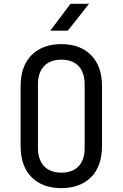

<svg xmlns="http://www.w3.org/2000/svg" viewBox="-20 -970 639 1000"><path d="M241.7 -810.1 347.2 -950.2H443.8L333 -810.1ZM299.3 9.8Q201.2 9.8 144.5 -46.9Q87.4 -104 87.4 -210V-520Q87.4 -626 144.5 -683.1Q201.7 -740.2 299.3 -740.2Q397 -740.2 454.1 -683.1Q511.2 -626 511.2 -521V-210Q511.2 -104 454.1 -46.9Q397 9.8 299.3 9.8ZM299.3 -70.8Q357.9 -70.8 389.6 -104.5Q421.4 -138.2 420.9 -200.2V-529.8Q420.9 -591.8 389.6 -625.5Q357.9 -659.2 299.3 -659.2Q241.2 -659.2 209.5 -625.5Q177.2 -591.8 177.7 -529.8V-200.2Q177.7 -138.2 209.5 -104.5Q241.2 -70.8 299.3 -70.8Z"/></svg>

Font: UDEV Gothic 35
Style: Regular
Weight: 400
Version: v2.1.0; ttfautohint (v1.8.4.7-5d5b-dirty) -l 6 -r 45 -G 200 